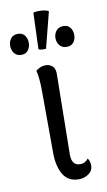

<svg xmlns="http://www.w3.org/2000/svg" viewBox="-108 -809 482 865"><g transform="rotate(-10 132.5 -376.0)"><path d="M181 13Q132 13 109.5 -25.5Q87 -64 87 -125L86 -402Q86 -438 83.5 -462Q81 -486 77 -502Q89 -511 99.5 -515Q110 -519 123 -519Q141 -519 154 -506.5Q167 -494 165 -464L160 -118Q158 -84 167.5 -68.5Q177 -53 199 -53Q211 -53 220 -58Q229 -63 236 -72Q241 -66 243.5 -56.5Q246 -47 246 -39Q246 -15 226 -1Q206 13 181 13ZM137 -592Q129 -591 118.5 -591.5Q108 -592 103 -596L109 -762Q119 -765 132 -765Q145 -765 157.5 -763.5Q170 -762 179 -756ZM23 -584Q2 -584 -9 -598.5Q-20 -613 -20 -632Q-20 -652 -9 -666Q2 -680 23 -680Q44 -680 54.5 -666Q65 -652 65 -632Q65 -613 54.5 -598.5Q44 -584 23 -584ZM231 -584Q210 -584 198.5 -598Q187 -612 187 -631Q187 -651 198.5 -665Q210 -679 231 -679Q252 -679 262.5 -665Q273 -651 273 -631Q273 -612 262.5 -598Q252 -584 231 -584Z"/></g></svg>

Font: Arima Thin
Style: Regular
Weight: 400
Version: Version 1.100